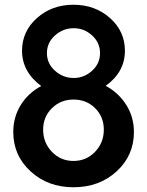

<svg xmlns="http://www.w3.org/2000/svg" viewBox="-20 -780 620 810"><path d="M426 -418Q481 -388 513 -337Q545 -286 545 -223Q545 -124 472 -57Q399 10 290 10Q182 10 109 -57Q36 -124 36 -223Q36 -286 67.5 -337Q99 -388 154 -417Q73 -477 73 -566Q73 -648 136 -704Q199 -760 290 -760Q381 -760 444 -704Q507 -648 507 -566Q507 -476 426 -418ZM291 -661Q246 -661 212 -630.5Q178 -600 178 -556Q178 -512 212 -481.5Q246 -451 291 -451Q335 -451 368.5 -481.5Q402 -512 402 -556Q402 -600 368.5 -630.5Q335 -661 291 -661ZM418 -233Q418 -287 381.5 -323.5Q345 -360 290 -360Q236 -360 199 -323.5Q162 -287 162 -233Q162 -178 199 -139.5Q236 -101 290 -101Q344 -101 381 -139.5Q418 -178 418 -233Z"/></svg>

Font: Oakes Grotesk
Style: Bold Italic
Weight: 600
Italic angle: -8°
Designer: Samuel Oakes
Foundry: Samuel Oakes
Version: Version 1.000;PS 001.000;hotconv 1.0.88;makeotf.lib2.5.64775